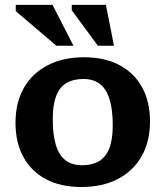

<svg xmlns="http://www.w3.org/2000/svg" viewBox="-20 -736 662 768"><path d="M308.5 -75Q348.5 -75 376 -91.2Q403.5 -107.5 417.2 -142.8Q431 -178 431 -234.5Q431 -298 418.2 -339Q405.5 -380 379.8 -400Q354 -420 313.5 -420Q273 -420 245.8 -403.8Q218.5 -387.5 204.8 -352.2Q191 -317 191 -260Q191 -197 203.5 -156Q216 -115 242 -95Q268 -75 308.5 -75ZM305 12Q222.5 12 163.8 -19.2Q105 -50.5 73.5 -108.2Q42 -166 42 -244.5Q42 -325 75.2 -383.8Q108.5 -442.5 170.2 -474.8Q232 -507 317 -507Q399 -507 458 -475.5Q517 -444 548.5 -386.5Q580 -329 580 -250Q580 -170 546.5 -111Q513 -52 451.5 -20Q390 12 305 12ZM274 -553H205.5L43 -691.5V-716.5H190ZM436 -553H371.5L267 -695V-716.5H403.5Z"/></svg>

Font: Newsreader 9pt SemiBold
Style: Regular
Weight: 600
Designer: Hugues Gentile
Foundry: Production Type
Version: Version 1.003